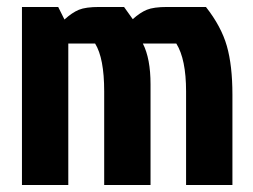

<svg xmlns="http://www.w3.org/2000/svg" viewBox="-20 -531 726 551"><path d="M265 -511H336L361 -476Q382 -495 401.5 -503Q421 -511 460 -511H571Q615 -455 631 -399Q647 -343 647 -259V0H514V-269Q514 -361 486 -406H390Q412 -363 412 -289V0H279V-269Q279 -364 253 -406H176V0H43V-511H147L165 -475Q187 -495 206.5 -503Q226 -511 265 -511Z"/></svg>

Font: Jockey One
Style: Regular
Weight: 400
Designer: TypeTogether
Foundry: TypeTogether
Version: Version 1.002